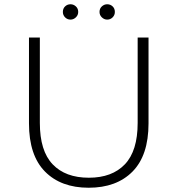

<svg xmlns="http://www.w3.org/2000/svg" viewBox="-20 -876 833 901"><path d="M396 5Q266 5 191 -71Q116 -147 116 -297V-700H167V-299Q167 -168 227 -105Q287 -42 397 -42Q506 -42 566 -105Q626 -168 626 -299V-700H677V-297Q677 -147 602 -71Q527 5 396 5ZM483 -784Q469 -784 458 -794.5Q447 -805 447 -820Q447 -836 458 -846Q469 -856 483 -856Q498 -856 508.5 -846Q519 -836 519 -820Q519 -805 508.5 -794.5Q498 -784 483 -784ZM311 -784Q296 -784 285.5 -794.5Q275 -805 275 -820Q275 -836 285.5 -846Q296 -856 311 -856Q325 -856 336 -846Q347 -836 347 -820Q347 -805 336 -794.5Q325 -784 311 -784Z"/></svg>

Font: Montserrat Light
Style: Regular
Weight: 300
Designer: Julieta Ulanovsky
Foundry: Julieta Ulanovsky
Version: Version 9.000; ttfautohint (v1.8.4.7-5d5b)